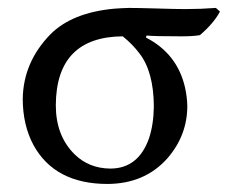

<svg xmlns="http://www.w3.org/2000/svg" viewBox="-20 -452 612 482"><path d="M481.9 -363.8Q465.8 -360.8 435.1 -360.8Q366.2 -360.8 348.1 -362.8L346.2 -357.9Q425.8 -316.9 444.8 -231Q449.7 -208.5 450.2 -186Q450.2 -111.8 399.9 -54.2Q343.3 9.3 250 9.8Q117.7 9.8 64 -87.9Q37.1 -138.2 37.1 -204.1Q38.6 -296.4 106.9 -366.2Q161.1 -420.4 266.6 -430.2Q285.2 -431.6 303.2 -432.1Q326.7 -432.1 374 -430.7Q421.4 -429.2 444.8 -429.2Q483.9 -429.2 522 -432.1L532.2 -422.9Q516.6 -393.6 481.9 -363.8ZM256.8 -28.8Q327.1 -28.8 354 -104.5Q365.7 -139.6 366.2 -185.1Q365.7 -272 330.1 -317.9Q312.5 -341.3 288.1 -360.8Q121.1 -359.4 120.1 -188Q120.1 -111.3 167 -64.9Q203.1 -29.3 256.8 -28.8Z"/></svg>

Font: Linux Biolinum O
Style: Regular
Weight: 400
Designer: Philipp H. Poll
Foundry: Philipp H. Poll
Version: Version 1.0.4